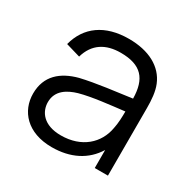

<svg xmlns="http://www.w3.org/2000/svg" viewBox="-133 -683 821 826"><g transform="rotate(30 278.0 -270.0)"><path d="M224.5 15C316.5 15 388 -21 430 -89.5V0H495.5V-335.5C495.5 -375.5 492.5 -415.5 479.5 -447C451 -517 379 -555 280.5 -555C161.5 -555 85.5 -499 60.5 -402.5L132 -381.5C152.5 -453.5 205.5 -485.5 279.5 -485.5C382 -485.5 422 -438.5 423.5 -341C351.5 -331 250.5 -319.5 177.5 -302C97 -280.5 40 -233.5 40 -145C40 -59 102 15 224.5 15ZM233 -48.5C146 -48.5 113.5 -98 113.5 -145C113.5 -203.5 161 -229.5 207 -243C266.5 -259.5 351.5 -268 422.5 -276.5C422.5 -252 421.5 -217 415.5 -190.5C401.5 -109 336 -48.5 233 -48.5Z"/></g></svg>

Font: Manrope
Style: Regular
Weight: 400
Designer: Mikhail Sharanda
Foundry: Mikhail Sharanda
Version: Version 4.505